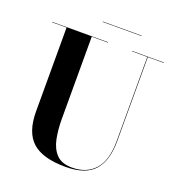

<svg xmlns="http://www.w3.org/2000/svg" viewBox="-152 -975 1028 1115"><g transform="rotate(20 362.0 -418.0)"><path d="M292.5 -852.5H532.5V-850H292.5ZM17 -750H362V-747.5H262V-240Q262 -174 273.2 -118Q284.5 -62 317 -28Q349.5 6 414 6Q503 6 554.2 -50.8Q605.5 -107.5 605.5 -230V-747.5H511.5V-750H707V-747.5H608.5V-230Q608.5 -106.5 553.8 -45.8Q499 15 376.5 15Q235.5 15 171 -42.8Q106.5 -100.5 106.5 -230V-747.5H17Z"/></g></svg>

Font: Bodoni* 72pt
Style: Bold
Weight: 700
Version: Version 2.3